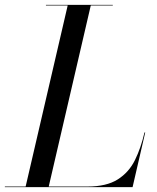

<svg xmlns="http://www.w3.org/2000/svg" viewBox="-65 -770 647 790"><path d="M480.5 0H-45V-2.5H40.5L213.5 -747.5H124V-750H399V-747.5H308.5L135.5 -2.5H295Q373.5 -2.5 419.5 -31.8Q465.5 -61 490.2 -111.2Q515 -161.5 529.5 -225H532.5Z"/></svg>

Font: Bodoni* 72pt
Style: Italic
Weight: 400
Italic angle: -13°
Version: Version 2.3